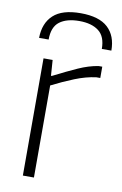

<svg xmlns="http://www.w3.org/2000/svg" viewBox="-87 -821 553 871"><g transform="rotate(10 189.5 -385.5)"><path d="M46 -628Q47 -696 87.5 -733.5Q128 -771 213 -771Q298 -771 338.5 -733.5Q379 -696 379 -628H335Q335 -685 302.5 -710Q270 -735 213 -735Q155 -735 122.5 -710.5Q90 -686 90 -628ZM82 -540H124L129 -468H133Q196 -500 243 -521Q290 -542 334 -549H351V-497H333Q286 -491 235 -470.5Q184 -450 133 -424V0H82Z"/></g></svg>

Font: Encode Sans Normal
Style: ExtraLight
Weight: 200
Designer: Pablo Impallari, Andres Torresi
Foundry: Pablo Impallari, Andres Torresi
Version: Version 1.000; ttfautohint (v1.00) -l 8 -r 50 -G 200 -x 14 -